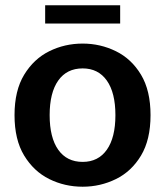

<svg xmlns="http://www.w3.org/2000/svg" viewBox="-20 -696 624 727"><path d="M293 11Q225 11 166.5 -18Q108 -47 71.5 -107Q35 -167 35 -260Q35 -353 71.5 -413Q108 -473 166.5 -502Q225 -531 293 -531Q360 -531 419 -502Q478 -473 514 -413Q550 -353 550 -260Q550 -167 514 -107Q478 -47 419 -18Q360 11 293 11ZM293 -83Q352 -83 384.5 -129Q417 -175 417 -260Q417 -345 384.5 -391Q352 -437 293 -437Q233 -437 200.5 -391Q168 -345 168 -260Q168 -175 200.5 -129Q233 -83 293 -83ZM151 -607V-676H435V-607Z"/></svg>

Font: Murecho Medium
Style: Regular
Weight: 500
Designer: Neil Summerour
Foundry: Positype
Version: Version 1.010; ttfautohint (v1.8.3)